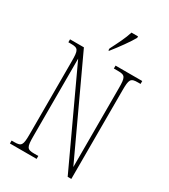

<svg xmlns="http://www.w3.org/2000/svg" viewBox="-223 -1036 1004 1140"><g transform="rotate(30 279.5 -465.5)"><path d="M266 -784V-771H271C309 -818 358 -886 377 -921V-931H332C318 -886 296 -843 266 -784ZM36 0H219V-20H191C141 -20 135 -31 135 -108V-639L432 0H457V-606C457 -683 463 -694 513 -694H531V-714H348V-694H376C426 -694 432 -683 432 -606V-67L131 -714H36V-694H54C104 -694 110 -683 110 -606V-108C110 -31 104 -20 54 -20H36Z"/></g></svg>

Font: Noto Serif Hebrew ExtraCondensed Thin
Style: Regular
Weight: 100
Width: 2
Designer: Monotype Design Team
Foundry: Monotype Imaging Inc.
Version: Version 2.004